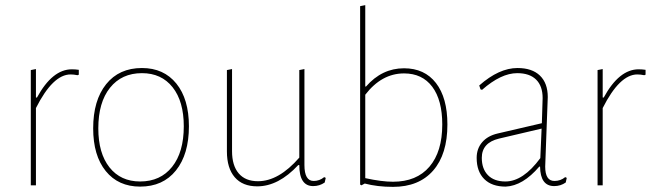

<svg xmlns="http://www.w3.org/2000/svg" viewBox="-20 -722 2545 748"><path d="M120 -453V-342H124Q184 -452 260 -452Q273 -452 287 -450V-431L282 -429Q267 -432 255 -432Q186 -432 120 -301V0H100V-449Z M533 -457Q618 -457 667 -396.5Q716 -336 716 -230Q716 -121 665.5 -58Q615 5 526 5Q441 5 392 -55.5Q343 -116 343 -222Q343 -331 393.5 -394Q444 -457 533 -457ZM533 -437Q454 -437 408.5 -380Q363 -323 363 -222Q363 -125 406.5 -70Q450 -15 526 -15Q605 -15 650.5 -72Q696 -129 696 -230Q696 -327 652.5 -382Q609 -437 533 -437Z M982 4Q925 4 894.5 -31.5Q864 -67 864 -132V-449L884 -453V-133Q884 -77 910 -46.5Q936 -16 985 -16Q1066 -16 1146 -108V-449L1166 -453V-79Q1166 -17 1202 -17Q1225 -17 1243 -32L1249 -29L1245 -11Q1225 3 1200 3Q1146 3 1146 -79H1142Q1065 4 982 4Z M1554 -456Q1634 -456 1678.5 -398.5Q1723 -341 1723 -237Q1723 -121 1667.5 -57.5Q1612 6 1511 6Q1450 6 1401 -7L1388 0L1383 -3V-698L1403 -702V-385H1406Q1468 -456 1554 -456ZM1554 -436Q1467 -436 1403 -353V-28Q1467 -14 1511 -14Q1603 -14 1653 -72.5Q1703 -131 1703 -237Q1703 -332 1664 -384Q1625 -436 1554 -436Z M1996 -457Q2053 -457 2083.5 -427.5Q2114 -398 2114 -344Q2114 -332 2109 -209Q2104 -86 2104 -73Q2104 -17 2140 -17Q2164 -17 2182 -32L2188 -29L2184 -11Q2164 3 2139 3Q2085 3 2084 -73H2081Q2017 2 1950 5Q1896 5 1866.5 -24.5Q1837 -54 1837 -107Q1837 -143 1858.5 -168Q1880 -193 1919 -202L2091 -242L2094 -340Q2094 -387 2068.5 -412Q2043 -437 1995 -437Q1932 -437 1858 -372L1852 -374L1847 -389Q1924 -457 1996 -457ZM2090 -221 1924 -182Q1857 -166 1857 -107Q1857 -64 1881 -39.5Q1905 -15 1949 -15Q2018 -15 2085 -106Z M2328 -453V-342H2332Q2392 -452 2468 -452Q2481 -452 2495 -450V-431L2490 -429Q2475 -432 2463 -432Q2394 -432 2328 -301V0H2308V-449Z"/></svg>

Font: Alegreya Sans Thin
Style: Regular
Weight: 100
Designer: Juan Pablo del Peral
Foundry: Huerta Tipografica
Version: Version 2.007